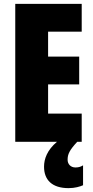

<svg xmlns="http://www.w3.org/2000/svg" viewBox="-20 -734 483 994"><path d="M330 93C330 65 339 44 380 0H403V-146H229V-297H390V-441H229V-570H403V-714H59V0H275C224 43 208 89 208 129C208 198 250 240 335 240C368 240 394 232 410 225V122C400 128 389 133 371 133C345 133 330 115 330 93Z"/></svg>

Font: Noto Sans Thai ExtCond Blk
Style: Regular
Weight: 900
Width: 2
Designer: Monotype Design Team
Foundry: Monotype Imaging Inc.
Version: Version 2.002